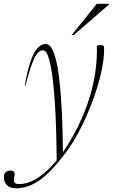

<svg xmlns="http://www.w3.org/2000/svg" viewBox="-94 -752 590 1004"><path d="M39 -304.5H35.5Q50.5 -390 68 -437.2Q85.5 -484.5 104.8 -503.2Q124 -522 143.5 -522Q161.5 -522 174.8 -502.2Q188 -482.5 201.5 -427.5Q214.5 -374 224 -252.2Q233.5 -130.5 235 44Q325.5 -89.5 371 -231.5Q416.5 -373.5 412.5 -512.5Q423.5 -516 432 -516Q444 -516 447.2 -513Q450.5 -510 450.5 -496Q450.5 -439.5 434 -368Q417.5 -296.5 389.2 -221.5Q361 -146.5 326 -77.8Q291 -9 253.5 41.5Q179.5 141.5 117.8 187Q56 232.5 -9 232.5Q-42.5 232.5 -58 216.2Q-73.5 200 -73.5 174.5Q-73.5 140 -38 140Q-25 140 -20.2 146.8Q-15.5 153.5 -19.5 174.5Q-23.5 195.5 -17.5 203Q-11.5 210.5 4.5 210.5Q52 210.5 100.5 180.2Q149 150 202.5 86.5Q200.5 -113.5 192 -228.2Q183.5 -343 173 -397Q162 -452 152.5 -470.5Q143 -489 130.5 -489Q116.5 -489 103.2 -475.2Q90 -461.5 74.8 -421.8Q59.5 -382 39 -304.5ZM281 -569 412 -732H476.5V-729L292 -569Z"/></svg>

Font: Newsreader Display ExtraLight
Style: Italic
Weight: 275
Italic angle: -17°
Designer: Hugues Gentile
Foundry: Production Type
Version: Version 1.001